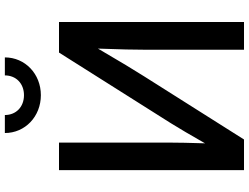

<svg xmlns="http://www.w3.org/2000/svg" viewBox="-132 -848 980 755"><g transform="rotate(-90 357.5 -470.0)"><path d="M540 -393.6V0H648.9V-727.5H528.8L251 -287.6C233.9 -260.3 201.2 -205.1 171.9 -153.3C173.8 -206.1 174.8 -268.1 174.8 -294.4V-727.5H66.4V0H187L435.5 -393.1C456.1 -425.3 496.1 -491.2 544.4 -574.2C541 -488.8 540 -425.8 540 -393.6ZM361.3 -798.8C444.8 -798.8 509.8 -860.8 509.8 -940.4H439C439 -896 406.7 -865.2 361.3 -865.2C315.4 -865.2 283.2 -896 283.2 -940.4H212.4C212.4 -860.8 277.3 -798.8 361.3 -798.8Z"/></g></svg>

Font: Inteeer Medium
Style: Regular
Weight: 500
Designer: Rasmus Andersson
Foundry: rsms
Version: Version 4.001;Glyphs 3.4 (3402)